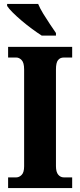

<svg xmlns="http://www.w3.org/2000/svg" viewBox="-20 -951 405 971"><path d="M21 0V-54H63Q77 -54 89.5 -66.5Q102 -79 102 -110V-600Q102 -634 89.5 -647Q77 -660 63 -660H21V-714H345V-660H302Q284 -660 273.5 -647Q263 -634 263 -600V-111Q263 -81 274.5 -67.5Q286 -54 302 -54H345V0ZM191 -771Q169 -785 142.5 -804.5Q116 -824 90 -846Q64 -868 44 -888Q24 -908 16 -921V-931H173Q182 -909 198.5 -882Q215 -855 232.5 -829Q250 -803 263 -784V-771Z"/></svg>

Font: Noto Serif Tamil Condensed ExtraBold
Style: Italic
Weight: 800
Width: 3
Italic angle: -12°
Designer: Indian Type Foundry, Tom Grace, and the Monotype Design Team
Foundry: Monotype Imaging Inc.
Version: Version 2.003; ttfautohint (v1.8.4.7-5d5b)